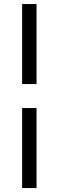

<svg xmlns="http://www.w3.org/2000/svg" viewBox="-20 -744 300 970"><path d="M91.8 -723.6H164.6V-319.3H91.8ZM91.8 -198.2H164.6V206.1H91.8Z"/></svg>

Font: SolaimanLipi
Style: Bold
Weight: 700
Designer: Solaiman Karim
Foundry: Al Mamun Sumon
Version: Version 2.000